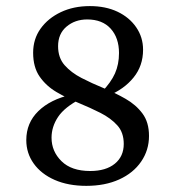

<svg xmlns="http://www.w3.org/2000/svg" viewBox="-20 -602 578 631"><path d="M263.7 8.8Q204.1 8.8 159.7 -10.7Q115.2 -30.3 90.8 -64.5Q66.4 -98.6 66.4 -141.6Q66.4 -198.2 106 -236.8Q145.5 -275.4 214.8 -291L245.1 -277.3Q192.4 -250 170.9 -217.8Q149.4 -185.5 149.4 -149.4Q149.4 -104.5 182.1 -72.3Q214.8 -40 276.4 -40Q328.1 -40 357.4 -64Q386.7 -87.9 386.7 -128.9Q386.7 -167 365.2 -190.4Q343.8 -213.9 310.1 -231Q276.4 -248 238.3 -263.7Q200.2 -279.3 166 -299.3Q131.8 -319.3 110.4 -350.1Q88.9 -380.9 88.9 -428.7Q88.9 -473.6 113.3 -507.8Q137.7 -542 179.7 -562Q221.7 -582 275.4 -582Q327.1 -582 366.2 -563.5Q405.3 -544.9 427.7 -512.2Q450.2 -479.5 450.2 -438.5Q450.2 -385.7 418.9 -347.2Q387.7 -308.6 335 -287.1L314.5 -299.8Q344.7 -331.1 357.9 -360.8Q371.1 -390.6 371.1 -427.7Q371.1 -477.5 343.8 -507.8Q316.4 -538.1 266.6 -538.1Q226.6 -538.1 198.7 -514.6Q170.9 -491.2 170.9 -450.2Q170.9 -412.1 192.4 -387.7Q213.9 -363.3 248 -345.7Q282.2 -328.1 320.3 -312.5Q358.4 -296.9 392.6 -277.3Q426.8 -257.8 448.2 -229Q469.7 -200.2 469.7 -155.3Q469.7 -108.4 443.8 -70.8Q418 -33.2 371.6 -12.2Q325.2 8.8 263.7 8.8Z"/></svg>

Font: Crimson Pro ExtraLight
Style: Regular
Weight: 400
Version: Version 1.002